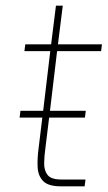

<svg xmlns="http://www.w3.org/2000/svg" viewBox="-20 -656 380 676"><path d="M52 -266H132L157 -476H66L69 -500H160L177 -636H201L184 -500H339L336 -476H181L156 -266H282L279 -242H153L140 -136Q136 -108 135.5 -82Q135 -56 147.5 -40Q160 -24 196 -24H281L278 0H194Q150 0 132 -18.5Q114 -37 112.5 -67.5Q111 -98 116 -135L129 -242H49Z"/></svg>

Font: Haskoy Thin
Style: Italic
Weight: 100
Designer: Ertekin Erdin
Foundry: Ertekin Erdin
Version: Version 2.000; ttfautohint (v1.8.4.7-5d5b)